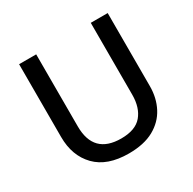

<svg xmlns="http://www.w3.org/2000/svg" viewBox="-159 -877 1056 1051"><g transform="rotate(-30 369.0 -352.0)"><path d="M649 -252Q649 -178 618 -118.5Q587 -59 524.5 -24.5Q462 10 366 10Q230 10 159.5 -62.5Q89 -135 89 -254V-714H197V-259Q197 -82 371 -82Q461 -82 501.5 -130Q542 -178 542 -260V-714H649Z"/></g></svg>

Font: Noto Sans Gurmukhi UI Medium
Style: Regular
Weight: 500
Designer: Jelle Bosma - Monotype Design Team
Foundry: Monotype Imaging Inc.
Version: Version 2.004; ttfautohint (v1.8.4.7-5d5b)